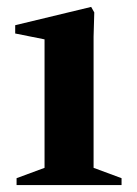

<svg xmlns="http://www.w3.org/2000/svg" viewBox="-20 -536 396 556"><path d="M28 0V-20L109 -50V-422L24 -439V-463L244 -516L253 -500L251 -430V-50L332 -20V0Z"/></svg>

Font: Wittgenstein
Style: Bold
Weight: 700
Designer: Jörg Drees
Foundry: Jörg Drees
Version: Version 1.303; ttfautohint (v1.8.4.7-5d5b)